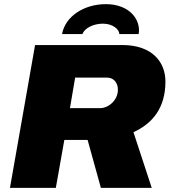

<svg xmlns="http://www.w3.org/2000/svg" viewBox="-20 -905 818 925"><path d="M279 -741H377C388 -770 430 -791 476 -791C525 -791 555 -762 555 -741H648C660 -808 606 -885 490 -885C383 -885 294 -825 279 -741ZM28 0H249L290 -231H402L466 0H711L623 -268C714 -310 777 -384 777 -512C777 -609 710 -688 570 -688H149ZM317 -384 342 -531H497C527 -531 548 -507 548 -473C548 -421 502 -384 462 -384Z"/></svg>

Font: Archivo Black
Style: Italic
Weight: 900
Italic angle: -10°
Designer: Hector Gatti
Foundry: Omnibus-Type
Version: Version 2.001